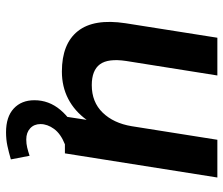

<svg xmlns="http://www.w3.org/2000/svg" viewBox="-72 -473 740 636"><g transform="rotate(90 298.0 -155.0)"><path d="M217 10Q125 10 83 -43Q41 -96 57 -201L105 -505H230L182 -203Q173 -143 193 -116Q213 -89 262 -89Q318 -89 353 -125Q388 -161 398 -221L443 -505H568L488 0H366L377 -72Q348 -32 307.5 -11Q267 10 217 10ZM418 195Q367 195 339.5 169.5Q312 144 312 101Q312 53 344 15Q376 -23 425 -42L458 0Q423 14 407 36Q391 58 391 81Q391 102 405 115Q419 128 442 128Q456 128 468.5 125Q481 122 496 117L508 179Q484 186 463 190.5Q442 195 418 195Z"/></g></svg>

Font: Mulish
Style: Bold Italic
Weight: 700
Italic angle: -9°
Designer: Vernon Adams
Foundry: Vernon Adams
Version: Version 3.603; ttfautohint (v1.8.3)